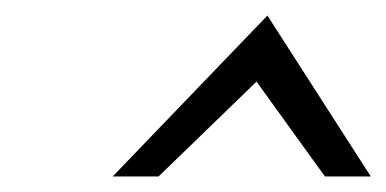

<svg xmlns="http://www.w3.org/2000/svg" viewBox="-20 -764 497 247"><path d="M184 -537 310 -659 398 -537H457L324 -744L125 -537Z"/></svg>

Font: Charger Pro
Style: LitNarObl
Weight: 300
Designer: Jasper
Foundry: Cannot Into Space Fonts
Version: Version 1.09